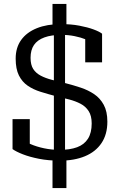

<svg xmlns="http://www.w3.org/2000/svg" viewBox="-20 -825 600 980"><path d="M248 -805H319V-681L312 -670V-43L319 -29V135H248V-28L255 -40V-668L248 -680ZM284 -60Q337 -60 373.5 -73.5Q410 -87 429 -117Q448 -147 448 -195Q448 -234 432.5 -258Q417 -282 391 -295.5Q365 -309 332.5 -317.5Q300 -326 265 -334Q224 -345 187 -356.5Q150 -368 121.5 -387.5Q93 -407 76.5 -440Q60 -473 60 -526Q60 -582 88 -621Q116 -660 168 -681Q220 -702 291 -702Q343 -702 385 -694Q427 -686 457 -675Q487 -664 501 -653V-507H415V-635Q425 -634 433.5 -631Q442 -628 448.5 -622Q455 -616 458 -610Q461 -604 460 -599Q445 -613 419 -623.5Q393 -634 361 -640.5Q329 -647 294 -647Q242 -647 206.5 -634Q171 -621 153.5 -595.5Q136 -570 136 -530Q136 -494 149.5 -473Q163 -452 187.5 -439Q212 -426 245 -417.5Q278 -409 316 -400Q355 -390 392.5 -377.5Q430 -365 460.5 -344.5Q491 -324 509.5 -290Q528 -256 528 -204Q528 -139 498 -94.5Q468 -50 413.5 -27.5Q359 -5 286 -5Q227 -5 179 -14.5Q131 -24 96.5 -37.5Q62 -51 44 -64V-217H132V-80Q122 -80 112.5 -85Q103 -90 97 -97Q91 -104 88 -110.5Q85 -117 86 -120Q105 -103 136 -89.5Q167 -76 205.5 -68Q244 -60 284 -60Z"/></svg>

Font: Roboto Serif
Style: Regular
Weight: 400
Designer: Greg Gazdowicz
Foundry: Commercial Type
Version: Version 1.008